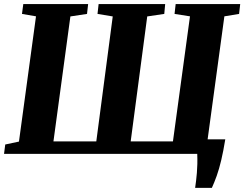

<svg xmlns="http://www.w3.org/2000/svg" viewBox="-20 -763 1211 952"><path d="M947.5 168.5Q950 152 952.2 133.5Q954.5 115 956.2 94.2Q958 73.5 958.5 50Q959 26.5 958 0L926 -72H1097Q1087.5 -13.5 1077 31Q1066.5 75.5 1054.5 109Q1042.5 142.5 1030.5 168.5ZM0 0 6 -46.5 74 -61 158.5 -682 89 -694 95.5 -743H417L411.5 -694L329 -681.5L245 -62H457.5L539 -681.5L463.5 -694L469 -743H799L794.5 -694L710 -681.5L628 -62H837.5L922 -682L845.5 -694L851 -743H1171L1165.5 -694L1092.5 -682L1008 -61.5L1083.5 -46.5L1078 0Z"/></svg>

Font: Merriweather 36pt Black
Style: Italic
Weight: 900
Italic angle: -7.8°
Version: Version 2.101